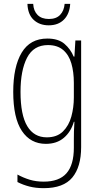

<svg xmlns="http://www.w3.org/2000/svg" viewBox="-20 -740 518 1001"><path d="M227 -539Q284 -539 316 -511.5Q348 -484 364 -445H368L373 -529H403V27Q403 130 357 185.5Q311 241 208 241Q167 241 133.5 232.5Q100 224 71 209V170Q102 187 135 197Q168 207 208 207Q288 207 326.5 163.5Q365 120 365 30V-10Q365 -33 365.5 -55Q366 -77 368 -105H365Q350 -53 313 -21.5Q276 10 219 10Q139 10 94 -57.5Q49 -125 49 -261Q49 -392 93 -465.5Q137 -539 227 -539ZM230 -505Q155 -505 121 -439Q87 -373 87 -261Q87 -141 122 -82.5Q157 -24 224 -24Q277 -24 308 -54.5Q339 -85 352 -132.5Q365 -180 365 -232V-308Q365 -365 352 -409.5Q339 -454 309 -479.5Q279 -505 230 -505ZM346 -720Q343 -668 313.5 -638Q284 -608 234 -608Q186 -608 155.5 -636.5Q125 -665 123 -720H153Q155 -683 176 -662Q197 -641 235 -641Q273 -641 293.5 -662.5Q314 -684 317 -720Z"/></svg>

Font: Noto Sans Kannada Condensed ExtraLight
Style: Regular
Weight: 200
Width: 3
Designer: Jelle Bosma - Monotype Design Team
Foundry: Monotype Imaging Inc.
Version: Version 2.005; ttfautohint (v1.8.4.7-5d5b)